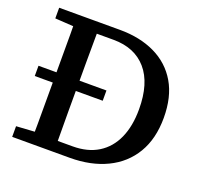

<svg xmlns="http://www.w3.org/2000/svg" viewBox="-117 -799 977 932"><g transform="rotate(20 371.0 -333.5)"><path d="M389 -315H38V-368H389ZM36 0V-55L163 -63H177V0ZM130 0Q131 -51 131 -102.5Q131 -154 131 -207Q131 -260 131 -314V-359Q131 -410 131 -461.5Q131 -513 131 -564.5Q131 -616 130 -667H251Q251 -616 250.5 -565Q250 -514 250 -462.5Q250 -411 250 -359V-314Q250 -260 250 -207.5Q250 -155 250.5 -103.5Q251 -52 251 0ZM203 0V-57H327Q405 -57 459 -90.5Q513 -124 541 -186.5Q569 -249 569 -336Q569 -470 508 -540.5Q447 -611 337 -611H203V-667H350Q454 -667 532 -629.5Q610 -592 653 -519Q696 -446 696 -338Q696 -230 651 -154.5Q606 -79 524 -39.5Q442 0 333 0ZM36 -612V-667H177V-604H163Z"/></g></svg>

Font: Source Serif 4 Medium
Style: Regular
Weight: 500
Designer: Frank Grießhammer
Foundry: Adobe Systems Incorporated
Version: Version 4.004;hotconv 1.0.116;makeotfexe 2.5.65601